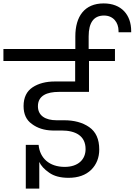

<svg xmlns="http://www.w3.org/2000/svg" viewBox="-56 -1027 788 1124"><path d="M-36 -670H384V-550H265C214 -550 170 -539 135 -516C100 -493 82 -456 82 -406C82 -359 98 -324 131 -301C163 -277 203 -264 251 -263H304C385 -263 445 -233 445 -154C445 -94 402 -50 323 -50C232 -50 177 -102 170 -179H95V77H174V-79C184 -57 203 -36 232 -16C260 4 298 14 345 14C402 14 446 -2 478 -33C509 -64 525 -104 525 -152C525 -213 505 -256 466 -283C427 -310 378 -323 319 -323H275C211 -323 166 -349 166 -405C166 -468 220 -489 288 -489H465V-670H617V-740H463V-814C463 -895 493 -936 553 -936C606 -936 638 -897 638 -845C638 -843 638 -840 638 -838H712C712 -840 712 -843 712 -845C712 -940 655 -1007 551 -1007C439 -1007 385 -931 385 -814V-740H-36Z"/></svg>

Font: Poppins
Style: Regular
Weight: 400
Designer: Ninad Kale (Devanagari), Jonny Pinhorn (Latin)
Foundry: Indian Type Foundry
Version: 4.004